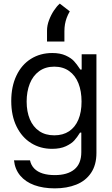

<svg xmlns="http://www.w3.org/2000/svg" viewBox="-20 -830 619 1060"><path d="M57.3 55.2H145.7Q151.2 82.2 169.2 100.5Q187.2 118.8 215.8 127.8Q244.5 136.7 282.5 136.7Q352.2 136.7 390.5 105.3Q428.9 73.9 428.9 9.7V-98.1H422L420.6 -96Q406.4 -72.9 390.7 -55.1Q375 -37.3 344.1 -22.8Q313.2 -8.3 267.3 -8.3Q202.7 -8.3 151.8 -40.1Q100.8 -71.8 71.5 -131.4Q42.1 -191 42.1 -272.1Q42.1 -352.6 70.8 -412.8Q99.4 -473.1 150.9 -505.2Q202.3 -537.3 268.6 -537.3Q312.5 -537.3 342.7 -523.5Q372.9 -509.7 388.6 -492.4Q404.4 -475.1 419.2 -452.3Q421.3 -449.2 423.3 -446.1H430.9V-530.4H512.4V14.5Q512.4 80.5 482.7 124.5Q453 168.5 401.1 189.2Q349.1 209.9 282.5 209.9Q218.2 209.9 169.2 192Q120.2 174 91.2 139Q62.2 103.9 57.3 55.2ZM430.2 -269.3Q430.2 -326.7 413 -370.2Q395.7 -413.7 361.7 -437.8Q327.7 -462 279.7 -462Q230.3 -462 196 -436.8Q161.6 -411.6 144.3 -367.9Q127.1 -324.2 127.1 -269.3Q127.1 -213.7 144.7 -171.8Q162.3 -129.8 196.3 -106.4Q230.3 -82.9 279.7 -82.9Q327.7 -82.9 361.4 -105.3Q395 -127.8 412.6 -169.4Q430.2 -211 430.2 -269.3ZM310.1 -810.1 365.3 -767.3Q354.3 -748.3 348.1 -731.2Q341.9 -714.1 338.7 -696.1Q335.6 -678.2 335.6 -657.5V-600.8H239.6V-661.6Q239.6 -689.2 250.7 -718.6Q261.7 -747.9 277.8 -772.1Q293.9 -796.3 310.1 -810.1Z"/></svg>

Font: Pretendard Variable
Style: Regular
Weight: 400
Designer: Base glyphs from Inter by Rasmus Andersson; Hangul glyphs from Noto Sans CJK(Source Han Sans) by Jang Soo-young and Kang
Foundry: Kil Hyung-jin
Version: Version 1.100;FEAKit 1.0